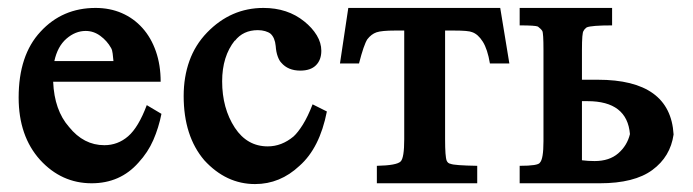

<svg xmlns="http://www.w3.org/2000/svg" viewBox="-20 -462 1747 484"><path d="M114 -256Q117 -184 154 -142Q191 -96 243 -96Q277 -96 303 -118.5Q329 -141 350 -197L387 -175Q380 -140 366.5 -109Q353 -78 329 -52Q283 0 211 0Q135 0 81 -59Q27 -119 27 -216Q27 -323 82 -382Q137 -442 221 -442Q257 -442 287 -429Q317 -416 339 -391.5Q361 -367 373 -332.5Q385 -298 385 -256ZM266 -308Q265 -318 264 -327Q263 -336 260 -341Q250 -359 233 -371.5Q216 -384 196 -384Q170 -384 147.5 -364.5Q125 -345 117 -308Z M804 -181Q786 -89 735 -44Q686 2 623 2Q550 2 495 -58Q443 -119 443 -220Q443 -268 457.5 -308.5Q472 -349 502 -380Q562 -442 644 -442Q705 -442 747 -408Q767 -392 778.5 -373Q790 -354 790 -334Q790 -311 776.5 -297.5Q763 -284 737 -284Q706 -284 689 -304Q684 -309 680 -320Q676 -331 675 -346Q673 -367 662 -377Q657 -381 648.5 -383.5Q640 -386 630 -386Q593 -386 572 -359V-360Q540 -320 540 -257Q540 -189 572 -140Q603 -93 655 -93Q690 -93 720 -118Q731 -128 743.5 -148Q756 -168 768 -199Z M858 -442H1241L1264 -302H1215Q1209 -338 1197 -357Q1185 -376 1170 -381Q1161 -385 1124 -385H1102V-111Q1102 -89 1103 -75.5Q1104 -62 1106 -57Q1109 -50 1116 -49Q1125 -45 1183 -44V0H930V-44Q980 -45 990 -55Q999 -64 999 -111V-385H976Q942 -385 929 -380.5Q916 -376 906 -363Q897 -349 885 -302H837Z M1447 -261H1482Q1485 -261 1487 -261Q1670 -261 1678 -123Q1670 -67 1624.5 -33.5Q1579 0 1492 0H1290V-44Q1337 -44 1341 -52Q1350 -61 1350 -106V-336Q1350 -379 1347 -384Q1344 -389 1336 -395Q1330 -398 1290 -398V-442H1523V-398Q1471 -398 1459 -393Q1458 -392 1455.5 -390Q1453 -388 1451 -384Q1447 -380 1447 -336ZM1447 -58Q1454 -57 1462.5 -56.5Q1471 -56 1479 -56Q1516 -56 1538.5 -75.5Q1561 -95 1568 -124Q1561 -207 1461 -207H1447Z"/></svg>

Font: New Athena Unicode
Style: Bold
Weight: 700
Designer: J. Rusten 1997; rev. by R. Hancock 2001, 2002, rev. by D. Mastronarde 2002-2021
Foundry: Society for Classical Studies (formerly American Philological Association)
Version: Version 5.008